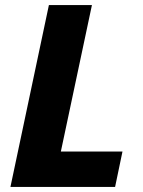

<svg xmlns="http://www.w3.org/2000/svg" viewBox="-20 -734 562 754"><path d="M21 0 172 -714H341L219 -139H461L432 0Z"/></svg>

Font: Noto Sans ExtraBold
Style: Italic
Weight: 800
Italic angle: -12°
Designer: Monotype Design Team
Foundry: Monotype Imaging Inc.
Version: Version 2.013; ttfautohint (v1.8.4.7-5d5b)